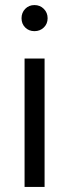

<svg xmlns="http://www.w3.org/2000/svg" viewBox="-20 -738 273 758"><path d="M153 -703Q168 -688 168 -666Q168 -644 153 -629.5Q138 -615 116 -615Q94 -615 79.5 -629.5Q65 -644 65 -666Q65 -688 79.5 -703Q94 -718 116 -718Q138 -718 153 -703ZM156 0H77V-507H156Z"/></svg>

Font: Hind Vadodara
Style: Regular
Weight: 400
Designer: Hitesh Malaviya
Foundry: Indian Type Foundry
Version: Version 0.702;PS 1.0;hotconv 1.0.81;makeotf.lib2.5.63406